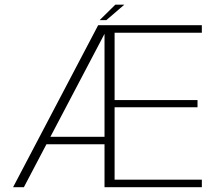

<svg xmlns="http://www.w3.org/2000/svg" viewBox="-20 -780 922 800"><path d="M34.5 0H79.5L173.5 -179H415.5V0H821V-31.5H457.5V-333H803V-363H457.5V-643.5H821V-675H389ZM190 -210 415.5 -639V-210ZM395 -696H423L498 -760.5H460.5Z"/></svg>

Font: Anybody Thin ExtraLight
Style: Regular
Weight: 250
Version: Version 1.113;gftools[0.9.25]